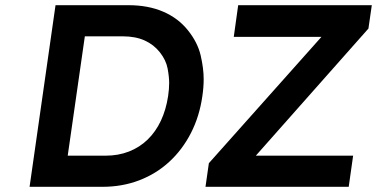

<svg xmlns="http://www.w3.org/2000/svg" viewBox="-20 -720 1453 740"><path d="M94 0 194 -700H475Q551 -700 609 -675Q667 -650 704.5 -603Q742 -556 753.5 -506Q765 -456 765 -415Q765 -384 760 -350Q749 -272 716 -207.5Q683 -143 632.5 -96.5Q582 -50 516.5 -25Q451 0 375 0ZM241 -120H387Q436 -120 477 -136Q518 -152 549 -182Q580 -212 600 -254.5Q620 -297 628 -350Q632 -377 632 -400Q632 -424 626 -456Q620 -488 596.5 -518Q573 -548 537.5 -564Q502 -580 453 -580H307ZM772 0 785 -91 1219 -578H881L898 -700H1413L1400 -610L966 -120H1341L1324 0Z"/></svg>

Font: Lexend Med
Style: Italic
Weight: 500
Italic angle: -8.13011°
Designer: Bonnie Shaver-Troup, Thomas Jockin
Foundry: Lexend
Version: Version 1.007